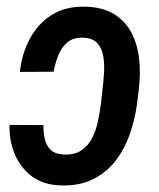

<svg xmlns="http://www.w3.org/2000/svg" viewBox="-20 -559 488 589"><path d="M9.3 -175.8 113.3 -175.3Q112.8 -152.8 117.4 -132.6Q122.1 -112.3 135.7 -99.1Q149.4 -85.9 176.3 -85Q208.5 -83.5 229.5 -97.7Q250.5 -111.8 262.5 -135.3Q274.4 -158.7 280.3 -186.3Q286.1 -213.9 289.6 -240.2L294.9 -288.6Q297.4 -309.6 299.1 -335.7Q300.8 -361.8 296.9 -386Q293 -410.2 278.8 -426.3Q264.6 -442.4 234.4 -443.4Q204.1 -444.3 186 -428.5Q168 -412.6 158.4 -388.2Q148.9 -363.8 144.5 -338.9L41 -338.4Q46.9 -394 71.5 -440.2Q96.2 -486.3 138.7 -513.2Q181.2 -540 241.7 -538.6Q295.4 -537.1 330.1 -515.6Q364.7 -494.1 383.3 -458.5Q401.9 -422.9 406.7 -378.7Q411.6 -334.5 406.2 -288.1L400.4 -240.2Q393.6 -190.9 377.2 -145Q360.8 -99.1 332.8 -63.7Q304.7 -28.3 263.4 -8.3Q222.2 11.7 166 9.8Q113.8 8.3 78.6 -17.6Q43.5 -43.5 25.6 -85.4Q7.8 -127.4 9.3 -175.8Z"/></svg>

Font: Roboto Condensed Medium
Style: Italic
Weight: 500
Italic angle: -12°
Designer: Christian Robertson
Foundry: Google
Version: Version 3.0; 2020